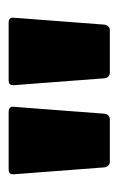

<svg xmlns="http://www.w3.org/2000/svg" viewBox="65 -804 274 444"><g transform="rotate(-90 202.0 -582.0)"><path d="M50 -465H148C155 -465 160 -470 161 -477L177 -687C178 -695 174 -699 166 -699H32C25 -699 21 -696 21 -689C21 -689 21 -688 21 -687L37 -477C38 -470 43 -465 50 -465ZM256 -465H354C361 -465 366 -470 367 -477L383 -687C384 -695 380 -699 372 -699H238C231 -699 227 -696 227 -689C227 -689 227 -688 227 -687L243 -477C244 -470 249 -465 256 -465Z"/></g></svg>

Font: Barlow Condensed ExtraBold
Style: Regular
Weight: 800
Width: 3
Designer: Jeremy Tribby
Foundry: Tribby Type
Version: Version 1.422;hotconv 1.0.109;makeotfexe 2.5.65596